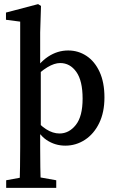

<svg xmlns="http://www.w3.org/2000/svg" viewBox="-20 -696 564 932"><path d="M381 -217Q381 -304 350.5 -347Q320 -390 272 -390Q216 -390 136 -308L128 -325Q168 -391 213.5 -421Q259 -451 311 -451Q360 -451 400 -424.5Q440 -398 463.5 -347Q487 -296 487 -223Q487 -151 461.5 -98.5Q436 -46 392.5 -17.5Q349 11 297 11Q247 11 206 -16.5Q165 -44 131 -116L139 -131Q204 -48 269 -48Q315 -48 348 -89.5Q381 -131 381 -217ZM152 161 253 179V216H10V179L108 161ZM178 -362V-73L175 -66V18Q175 110 178 216H75Q78 110 78 18V-591L9 -600V-635L165 -676L179 -667L175 -538V-374Z"/></svg>

Font: Lisu Bosa SemiBold
Style: Regular
Weight: 600
Designer: David Morse, Annie Olsen, Victor Gaultney, Frank Grießhammer (Latin)
Foundry: SIL International
Version: Version 2.000